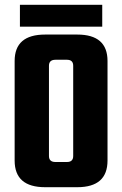

<svg xmlns="http://www.w3.org/2000/svg" viewBox="-20 -780 509 800"><path d="M168 -636H302Q428 -636 428 -526V-111Q428 0 302 0H168Q41 0 41 -111V-526Q41 -636 168 -636ZM285 -130V-506Q285 -531 259 -531H211Q184 -531 184 -506V-130Q184 -105 211 -105H259Q285 -105 285 -130ZM406 -760V-669H63V-760Z"/></svg>

Font: Teko SemiBold
Style: Regular
Weight: 600
Designer: Manushi Parikh, Jonny Pinhorn
Foundry: Indian Type Foundry
Version: Version 1.106;PS 1.0;hotconv 1.0.78;makeotf.lib2.5.61930; tt